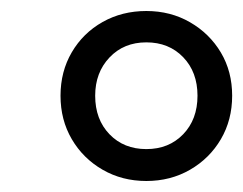

<svg xmlns="http://www.w3.org/2000/svg" viewBox="-20 -733 442 349"><path d="M246 -404Q202 -404 166.5 -424.5Q131 -445 110.5 -480Q90 -515 90 -559Q90 -603 110.5 -638Q131 -673 166.5 -693Q202 -713 246 -713Q290 -713 325.5 -692.5Q361 -672 381.5 -637.5Q402 -603 402 -559Q402 -515 381.5 -480Q361 -445 325.5 -424.5Q290 -404 246 -404ZM246 -462Q287 -462 313 -489Q339 -516 339 -559Q339 -602 313 -629Q287 -656 246 -656Q205 -656 179 -628.5Q153 -601 153 -559Q153 -516 179 -489Q205 -462 246 -462Z"/></svg>

Font: Nunito Sans 10pt SemiExpanded
Style: Italic
Weight: 400
Width: 6
Italic angle: -9°
Designer: Vernon Adams
Foundry: Vernon Adams
Version: Version 3.101;gftools[0.9.27]